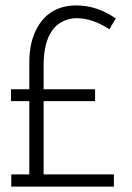

<svg xmlns="http://www.w3.org/2000/svg" viewBox="-20 -687 486 707"><path d="M399.4 0V-44.9H140.6V-314.5H330.1V-358.4H140.6V-444.3Q140.6 -586.9 226.6 -614.3Q244.1 -620.1 263.7 -620.1Q322.3 -619.1 382.8 -579.1L406.2 -619.1Q336.9 -667 261.7 -667Q164.1 -667 118.2 -586.9Q87.9 -534.2 87.9 -457V-358.4H20.5V-314.5H87.9V-44.9H21.5V0Z"/></svg>

Font: Yaldevi Colombo Light
Style: Regular
Weight: 300
Designer: Sol Matas, Denzil Rajitha, Kosala Senevirathne and Pathum Egodawatta
Foundry: Mooniak
Version: Version 1.020 ; ttfautohint (v1.6)